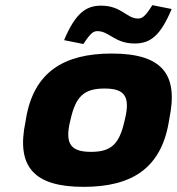

<svg xmlns="http://www.w3.org/2000/svg" viewBox="-20 -717 688 746"><path d="M81 -256 79 -244C42 -67 114 9 305 9C493 9 606 -64 636 -244L638 -256C674 -429 610 -509 414 -509C227 -509 111 -436 81 -256ZM229 -561 304 -546C333 -590 343 -596 359 -596C404 -596 426 -548 503 -548C566 -548 604 -580 647 -682L572 -697C544 -653 533 -645 516 -645C472 -645 452 -695 373 -695C318 -695 275 -671 229 -561ZM253 -248 254 -252C274 -342 306 -373 386 -373C462 -373 488 -345 465 -252L464 -248C444 -158 413 -127 334 -127C258 -127 230 -155 253 -248Z"/></svg>

Font: LT Wave Black
Style: Italic
Weight: 900
Designer: Daniel Lyons
Version: Version 2.5 (Glyphs App)